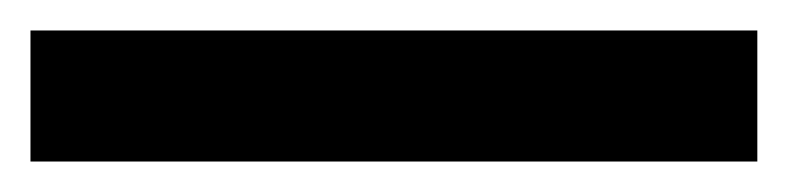

<svg xmlns="http://www.w3.org/2000/svg" viewBox="-23 -866 517 126"><path d="M474 -760H-3V-846H474Z"/></svg>

Font: Noto Sans Myanmar UI Condensed SemiBold
Style: Regular
Weight: 600
Width: 3
Designer: Monotype Design Team
Foundry: Monotype Imaging Inc.
Version: Version 2.103; ttfautohint (v1.8.4.7-5d5b)